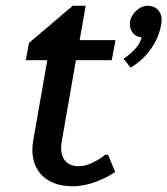

<svg xmlns="http://www.w3.org/2000/svg" viewBox="-20 -640 584 670"><path d="M434 -565C429 -535 449 -510 474 -510C467 -470 411 -435 411 -435L436 -404C436 -404 524 -450 543 -556C549 -595 529 -620 494 -620C469 -620 439 -595 434 -565ZM245 -430H370L383 -500H258L279 -620H234L81 -490L70 -430H145L96 -150C79 -55 133 10 233 10C313 10 382 -40 382 -40L357 -100H347C347 -100 300 -60 255 -60C210 -60 185 -90 196 -150Z"/></svg>

Font: Scada
Style: Italic
Weight: 400
Designer: Jovanny Lemonad
Foundry: Jovanny Lemonad
Version: Version 3.005